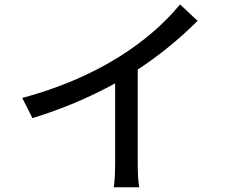

<svg xmlns="http://www.w3.org/2000/svg" viewBox="-20 -792 1017 846"><path d="M78.1 -360.4Q317.4 -424.8 503.9 -541Q665 -641.6 773.4 -772.5L850.6 -700.2Q730.5 -580.1 586.9 -485.4V-77.1Q586.9 4.9 593.8 33.2H481.4Q487.3 -5.9 487.3 -77.1V-424.8Q317.4 -331.1 123 -271.5Z"/></svg>

Font: Min Sans Medium
Style: Regular
Weight: 500
Designer: Jinseong-Kim, NotoSansCJK, Nunito
Foundry: Jinseong-Kim
Version: Version 1.400;Glyphs 3.1.2 (3151)